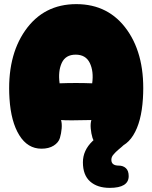

<svg xmlns="http://www.w3.org/2000/svg" viewBox="-20 -719 739 931"><path d="M181 2Q217 2 240.5 -13Q264 -28 270.5 -50Q277 -72 279 -96Q281 -120 276 -137Q309 -134 423 -137Q418 -120 420 -96Q422 -72 428.5 -50.5Q435 -29 458.5 -14Q482 1 518 1Q586 1 626 -63Q666 -127 673 -241Q686 -446 597 -572.5Q508 -699 350 -699Q192 -699 102.5 -571.5Q13 -444 26 -241Q33 -129 73.5 -63.5Q114 2 181 2ZM269 -315Q261 -374 279.5 -414Q298 -454 347 -454Q396 -454 415.5 -413.5Q435 -373 427 -315Q348 -318 269 -315ZM512 192Q604 192 604 135Q604 109 590.5 96.5Q577 84 556 84Q520 84 520 56Q520 49 522.5 42.5Q525 36 531.5 29Q538 22 541.5 18Q545 14 555.5 5.5Q566 -3 568 -5Q636 -63 626 -75Q622 -80 604 -80H516Q476 -80 429 -35Q382 10 382 68Q382 130 417 161Q452 192 512 192Z"/></svg>

Font: Cherry Bomb
Style: Regular
Weight: 400
Designer: satsuyako
Foundry: satsuyako
Version: Version 4.0